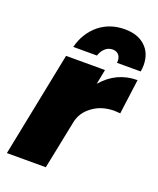

<svg xmlns="http://www.w3.org/2000/svg" viewBox="-142 -850 771 936"><g transform="rotate(20 244.0 -382.0)"><path d="M485 -552C413 -552 353 -524 304 -467L319 -544H117L8 0H210L261 -252C268 -287 287 -316 319 -339C350 -362 388 -373 431 -373C438 -373 448 -372 461 -371ZM354 -636C361 -626 364 -613 362 -597H485C487 -608 488 -619 488 -630C488 -671 475 -704 449 -728C423 -752 388 -764 343 -764C292 -764 247 -749 210 -719C173 -688 148 -648 135 -597H258C263 -613 271 -626 282 -636C293 -646 306 -651 321 -651C335 -651 346 -646 354 -636Z"/></g></svg>

Font: Argentum Sans ExtraBold
Style: Italic
Weight: 800
Italic angle: -11.3°
Designer: Julieta Ulanovsky
Foundry: Julieta Ulanovsky
Version: Version 5.001;February 15, 2019;FontCreator 11.5.0.2425 64-b